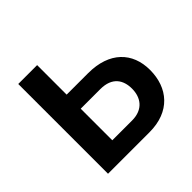

<svg xmlns="http://www.w3.org/2000/svg" viewBox="-138 -657 791 791"><g transform="rotate(-45 257.5 -261.5)"><path d="M66 0H308C428 0 491 -76 491 -180C491 -282 425 -351 301 -351H176V-523H66ZM176 -85V-269H290C360 -269 384 -227 384 -178C384 -127 356 -85 291 -85Z"/></g></svg>

Font: FIGSv2-sans-serif SemiBold
Style: Regular
Weight: 600
Designer: Matt McInerney, Pablo Impallari, Rodrigo Fuenzalida,Mirko Velimirovic
Foundry: Matt McInerney, Pablo Impallari, Rodrigo Fuenzalida
Version: Version 4.021;hotconv 1.0.109;makeotfexe 2.5.65596